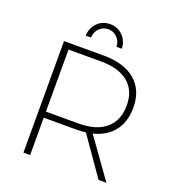

<svg xmlns="http://www.w3.org/2000/svg" viewBox="-155 -1008 1033 1131"><g transform="rotate(20 361.0 -443.0)"><path d="M367 -699Q497 -699 567.5 -639Q638 -579 638 -470Q638 -358 567.5 -296Q497 -234 367 -234H162V0H120V-699ZM367 -272Q477 -272 537 -323Q597 -374 597 -469Q597 -562 537 -611.5Q477 -661 367 -661H162V-272ZM413 -255H458L640 0H591ZM262 -773H229Q231 -822 263 -854Q295 -886 342 -886Q389 -886 421.5 -854Q454 -822 455 -773H422Q421 -808 398 -831Q375 -854 342 -854Q309 -854 286.5 -831Q264 -808 262 -773Z"/></g></svg>

Font: Alexandria ExtraLight
Style: Regular
Weight: 250
Designer: Mohamed Gaber
Foundry: Kief Type Foundry
Version: Version 5.100